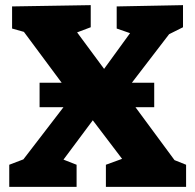

<svg xmlns="http://www.w3.org/2000/svg" viewBox="-20 -727 759 747"><path d="M507 -310 659 -104 704 -86V0H392V-86L455 -109L341 -259L227 -106L278 -86V0H16V-86L71 -107L227 -310H134V-405H220L73 -603L27 -616V-702L333 -707V-621L280 -601L385 -459L486 -598L434 -616V-702L692 -707V-621L638 -594L493 -405H580V-310Z"/></svg>

Font: Bitter Pro ExtraBold
Style: Regular
Weight: 800
Designer: Sol Matas, and Bitter project Authors
Foundry: Sol Matas
Version: Version 1.010